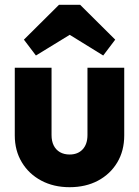

<svg xmlns="http://www.w3.org/2000/svg" viewBox="-20 -768 579 799"><path d="M269.5 11Q203.2 11 151.6 -16.5Q100 -44 70.8 -92.7Q41.5 -141.3 41.5 -204.4V-486H194.5V-206Q194.5 -180.9 203.4 -162.8Q212.4 -144.7 229.4 -134.8Q246.5 -125 269.7 -125Q304 -125 324 -146.5Q344 -168.1 344 -206V-486H497V-204.5Q497 -140.5 468 -92Q439 -43.5 387.8 -16.2Q336.6 11 269.5 11ZM129.5 -537 79.5 -603 225.5 -748H313.5L459.5 -603L409.5 -537L212 -659L328 -658.5Z"/></svg>

Font: Outfit Thin
Style: Regular
Weight: 100
Designer: Rodrigo Fuenzalida
Foundry: fragTYPE
Version: Version 1.100;gftools[0.9.27]